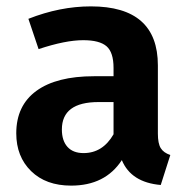

<svg xmlns="http://www.w3.org/2000/svg" viewBox="-20 -566 587 602"><path d="M242 -86Q302 -86 336 -145V-246H289Q174 -246 174 -160Q174 -125 191.5 -105.5Q209 -86 242 -86ZM475 -361V-147Q475 -116 484 -101.5Q493 -87 514 -80L484 14Q391 6 362 -64Q310 16 203 16Q124 16 77.5 -29.5Q31 -75 31 -148Q31 -235 94 -281Q157 -327 275 -327H336V-353Q336 -402 314 -421Q292 -440 241 -440Q185 -440 101 -412L69 -507Q168 -546 265 -546Q475 -546 475 -361Z"/></svg>

Font: FiraSans
Style: Regular
Weight: 600
Designer: Carrois Corporate & Edenspiekermann AG
Foundry: Carrois Corporate GbR & Edenspiekermann AG
Version: Version 3.106;PS 003.106;hotconv 1.0.70;makeotf.lib2.5.58329